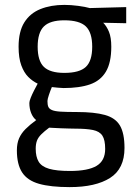

<svg xmlns="http://www.w3.org/2000/svg" viewBox="-20 -530 555 785"><path d="M265 235Q187 235 139.5 221.5Q92 208 70.5 175Q49 142 49 85Q49 56 58 35.5Q67 15 84.5 -2.5Q102 -20 128 -39Q115 -49 107.5 -67.5Q100 -86 100 -109Q100 -116 105.5 -130Q111 -144 119 -159.5Q127 -175 134 -188Q113 -198 95.5 -215.5Q78 -233 67 -263Q56 -293 56 -339Q56 -401 79.5 -438.5Q103 -476 145.5 -493Q188 -510 243 -510Q270 -510 300 -506Q330 -502 347 -497L496 -501V-435L402 -437Q416 -423 425.5 -400Q435 -377 435 -339Q435 -274 413 -237Q391 -200 348 -185Q305 -170 240 -170Q233 -170 216.5 -171.5Q200 -173 192 -174Q186 -160 180 -142Q174 -124 174 -117Q174 -102 177.5 -93.5Q181 -85 192.5 -80Q204 -75 228 -73.5Q252 -72 294 -72Q366 -72 409 -60Q452 -48 470.5 -16.5Q489 15 489 75Q489 160 430 197.5Q371 235 265 235ZM266 169Q340 169 375 148Q410 127 410 79Q410 42 398.5 24.5Q387 7 360 1.5Q333 -4 288 -4Q279 -4 263 -4.5Q247 -5 230 -5.5Q213 -6 199.5 -7Q186 -8 181 -8Q161 7 148.5 19.5Q136 32 131 45.5Q126 59 126 78Q126 111 138 131Q150 151 180.5 160Q211 169 266 169ZM243 -232Q305 -232 331 -256.5Q357 -281 357 -339Q357 -397 331 -422Q305 -447 243 -447Q185 -447 159.5 -422Q134 -397 134 -339Q134 -281 159.5 -256.5Q185 -232 243 -232Z"/></svg>

Font: Cairo Play
Style: Regular
Weight: 400
Designer: Mohamed Gaber, Accademia di Belle Arti di Urbino
Foundry: Kief Type Foundry, Accademia di Belle Arti di Urbino
Version: Version 3.119